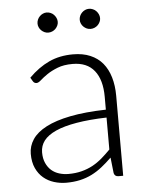

<svg xmlns="http://www.w3.org/2000/svg" viewBox="-51 -726 588 775"><g transform="rotate(-5 243.0 -338.0)"><path d="M398.5 0Q383.5 0 380 -14L373 -77.5Q352.5 -57.5 332.2 -41.5Q312 -25.5 290 -14.5Q268 -3.5 242.5 2.2Q217 8 186.5 8Q161 8 137 0.5Q113 -7 94.5 -22.5Q76 -38 64.8 -62.2Q53.5 -86.5 53.5 -120.5Q53.5 -152 71.5 -179Q89.5 -206 127.8 -226Q166 -246 226.2 -258Q286.5 -270 371 -272V-324Q371 -393 341.2 -430.2Q311.5 -467.5 253 -467.5Q217 -467.5 191.8 -457.5Q166.5 -447.5 149 -435.5Q131.5 -423.5 120.5 -413.5Q109.5 -403.5 102 -403.5Q92 -403.5 87 -412.5L78.5 -427Q117.5 -466 160.5 -486Q203.5 -506 258 -506Q298 -506 328 -493.2Q358 -480.5 377.8 -456.8Q397.5 -433 407.5 -399.2Q417.5 -365.5 417.5 -324V0ZM198.5 -26.5Q227.5 -26.5 251.8 -32.8Q276 -39 296.8 -50.2Q317.5 -61.5 335.5 -77Q353.5 -92.5 371 -110.5V-240Q300 -238 248.8 -229.2Q197.5 -220.5 164.2 -205.5Q131 -190.5 115.2 -169.8Q99.5 -149 99.5 -122.5Q99.5 -97.5 107.8 -79.2Q116 -61 129.5 -49.2Q143 -37.5 161 -32Q179 -26.5 198.5 -26.5ZM208.5 -642Q208.5 -634 205 -626.8Q201.5 -619.5 196 -614Q190.5 -608.5 182.8 -605.2Q175 -602 167 -602Q159 -602 151.8 -605.2Q144.5 -608.5 138.8 -614Q133 -619.5 129.8 -626.8Q126.5 -634 126.5 -642Q126.5 -650.5 129.8 -658Q133 -665.5 138.8 -671.2Q144.5 -677 151.8 -680.2Q159 -683.5 167 -683.5Q175 -683.5 182.8 -680.2Q190.5 -677 196 -671.2Q201.5 -665.5 205 -658Q208.5 -650.5 208.5 -642ZM380 -642Q380 -634 376.5 -626.8Q373 -619.5 367.5 -614Q362 -608.5 354.2 -605.2Q346.5 -602 338.5 -602Q330 -602 322.8 -605.2Q315.5 -608.5 309.8 -614Q304 -619.5 300.8 -626.8Q297.5 -634 297.5 -642Q297.5 -650.5 300.8 -658Q304 -665.5 309.8 -671.2Q315.5 -677 322.8 -680.2Q330 -683.5 338.5 -683.5Q346.5 -683.5 354.2 -680.2Q362 -677 367.5 -671.2Q373 -665.5 376.5 -658Q380 -650.5 380 -642Z"/></g></svg>

Font: o
Style: Regular
Weight: 300
Designer: Lukasz Dziedzic
Foundry: Lukasz Dziedzic
Version: Version 1.104; Western+Polish opensource; ttfautohint (v1.8.